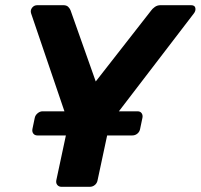

<svg xmlns="http://www.w3.org/2000/svg" viewBox="-20 -720 773 740"><path d="M124 -198Q114 -198 108.5 -205Q103 -212 105 -223L114 -266Q116 -276 125 -283.5Q134 -291 144 -291H510Q521 -291 526 -283.5Q531 -276 529 -266L520 -223Q518 -212 509.5 -205Q501 -198 490 -198ZM217 0Q207 0 201 -7Q195 -14 197 -25L244 -245L100 -668Q96 -680 103.5 -690Q111 -700 124 -700H224Q237 -700 243.5 -693Q250 -686 252 -680L349 -406L563 -680Q567 -686 576.5 -693Q586 -700 599 -700H716Q731 -700 733 -689Q735 -678 727 -668L403 -245L356 -25Q354 -14 345.5 -7Q337 0 326 0Z"/></svg>

Font: Rubik Light SemiBold
Style: Italic
Weight: 600
Italic angle: -12°
Version: Version 2.104